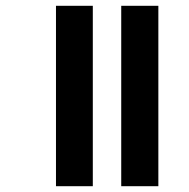

<svg xmlns="http://www.w3.org/2000/svg" viewBox="-20 -642 652 662"><path d="M398 0V-622H526V0ZM173 0V-622H300V0Z"/></svg>

Font: Noto Sans Gurmukhi UI SemiCondensed
Style: Bold
Weight: 700
Width: 4
Designer: Jelle Bosma - Monotype Design Team
Foundry: Monotype Imaging Inc.
Version: Version 2.004; ttfautohint (v1.8.4.7-5d5b)